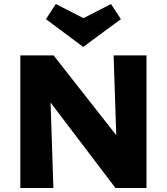

<svg xmlns="http://www.w3.org/2000/svg" viewBox="-20 -933 828 953"><path d="M707 -658V0H553L231 -424L245 0H81V-658H246L557 -262L544 -658ZM580 -838 393 -700 208 -838 257 -913 394 -843 531 -913Z"/></svg>

Font: Ysabeau Heavy
Style: Regular
Weight: 800
Designer: Christian Thalmann (Catharsis Fonts)
Version: Version 0.003